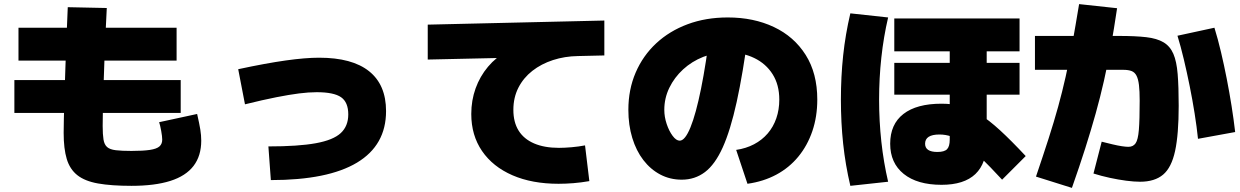

<svg xmlns="http://www.w3.org/2000/svg" viewBox="-20 -845 6040 935"><path d="M620 60Q522 60 457.5 48.5Q393 37 356.5 8Q320 -21 305 -71Q290 -121 290 -198Q290 -221 291 -268Q292 -315 294 -379Q296 -443 298.5 -516.5Q301 -590 304 -665.5Q307 -741 310 -810L500 -806Q497 -749 494 -683Q491 -617 488.5 -550Q486 -483 484 -421Q482 -359 481 -310Q480 -261 480 -232Q480 -190 484 -165.5Q488 -141 501.5 -129Q515 -117 543.5 -113.5Q572 -110 620 -110Q677 -110 710 -115Q743 -120 756.5 -132Q770 -144 770 -165Q770 -180 765 -207.5Q760 -235 755 -250L940 -290Q951 -242 955.5 -214Q960 -186 960 -160Q960 -86 922.5 -37Q885 12 809.5 36Q734 60 620 60ZM50 -295V-455H860V-295ZM70 -550V-710H840V-550Z M1287 -132Q1433 -132 1518 -147.5Q1603 -163 1639.5 -197Q1676 -231 1676 -288Q1676 -347 1641 -371.5Q1606 -396 1522 -396Q1483 -396 1436 -390Q1389 -384 1325.5 -371.5Q1262 -359 1173 -337L1140 -508Q1275 -537 1371 -550.5Q1467 -564 1534 -564Q1695 -564 1777.5 -498Q1860 -432 1860 -304Q1860 -138 1718.5 -53Q1577 32 1299 32Z M2700 50Q2571 50 2475.5 8.5Q2380 -33 2327.5 -109.5Q2275 -186 2275 -290Q2275 -356 2296 -414.5Q2317 -473 2356.5 -520Q2396 -567 2450 -596L2470 -564L2063 -555V-725L2923 -745V-575L2794 -572Q2730 -571 2673 -552.5Q2616 -534 2572.5 -500Q2529 -466 2504.5 -418Q2480 -370 2480 -310Q2480 -250 2505.5 -209Q2531 -168 2581 -146.5Q2631 -125 2702 -125Q2729 -125 2763.5 -128Q2798 -131 2829 -137L2850 37Q2810 44 2772 47Q2734 50 2700 50Z M3565 -115Q3613 -122 3652 -142.5Q3691 -163 3718.5 -195Q3746 -227 3760.5 -269Q3775 -311 3775 -360Q3775 -432 3742.5 -483.5Q3710 -535 3653 -562.5Q3596 -590 3523 -590Q3460 -590 3404.5 -568Q3349 -546 3306.5 -507Q3264 -468 3239.5 -417.5Q3215 -367 3215 -310Q3215 -276 3226.5 -241.5Q3238 -207 3255.5 -183.5Q3273 -160 3290 -160Q3316 -160 3342.5 -225Q3369 -290 3394 -413.5Q3419 -537 3440 -710L3625 -690Q3598 -487 3567.5 -348.5Q3537 -210 3499.5 -127Q3462 -44 3413 -7Q3364 30 3300 30Q3243 30 3195.5 5Q3148 -20 3113 -65.5Q3078 -111 3059 -173.5Q3040 -236 3040 -310Q3040 -409 3075.5 -491.5Q3111 -574 3175.5 -634Q3240 -694 3328.5 -727Q3417 -760 3524 -760Q3650 -760 3748.5 -713.5Q3847 -667 3903.5 -577.5Q3960 -488 3960 -360Q3960 -277 3936 -206.5Q3912 -136 3867.5 -82Q3823 -28 3760.5 5.5Q3698 39 3620 50Z M4565 55Q4447 55 4381 2Q4315 -51 4315 -145Q4315 -240 4379.5 -290Q4444 -340 4565 -340Q4617 -340 4661 -328.5Q4705 -317 4750.5 -288.5Q4796 -260 4850 -210.5Q4904 -161 4975 -85L4860 30Q4799 -36 4755 -78.5Q4711 -121 4677 -145.5Q4643 -170 4614 -180Q4585 -190 4555 -190Q4485 -190 4485 -145Q4485 -105 4545 -105Q4579 -105 4592 -118.5Q4605 -132 4605 -165V-595H4335V-755H4945V-595H4785V-155Q4785 -50 4730 2.5Q4675 55 4565 55ZM4335 -384V-539H4945V-384ZM4121 60Q4097 -42 4086 -145Q4075 -248 4075 -360Q4075 -472 4086 -575Q4097 -678 4121 -780L4305 -760Q4283 -666 4272 -565Q4261 -464 4261 -360Q4261 -256 4272 -155Q4283 -54 4305 40Z M5532 40Q5503 40 5464.5 35Q5426 30 5384.5 21Q5343 12 5305 0L5345 -155Q5373 -148 5398 -142Q5423 -136 5443 -133Q5463 -130 5475 -130Q5498 -130 5510 -147Q5522 -164 5526 -212.5Q5530 -261 5530 -355Q5530 -402 5526.5 -431Q5523 -460 5514.5 -476.5Q5506 -493 5490.5 -499Q5475 -505 5450 -505H5020V-670H5430Q5509 -670 5561.5 -664Q5614 -658 5646 -639Q5678 -620 5694 -583Q5710 -546 5715 -484Q5720 -422 5720 -330Q5720 -191 5702.5 -110Q5685 -29 5644 5.5Q5603 40 5532 40ZM5025 15Q5060 -88 5086.5 -170.5Q5113 -253 5133 -325.5Q5153 -398 5169.5 -471.5Q5186 -545 5201.5 -630.5Q5217 -716 5235 -825L5420 -805Q5405 -704 5389.5 -617.5Q5374 -531 5356 -451.5Q5338 -372 5315.5 -291.5Q5293 -211 5265 -123Q5237 -35 5200 70ZM5814 -169Q5808 -227 5797.5 -293Q5787 -359 5773.5 -426Q5760 -493 5745 -556Q5730 -619 5714 -671L5894 -710Q5911 -655 5926 -591.5Q5941 -528 5954 -461.5Q5967 -395 5977.5 -329Q5988 -263 5995 -202Z"/></svg>

Font: M PLUS 1 Black
Style: Regular
Weight: 900
Designer: Coji Morishita
Foundry: UNDERFOREST DESIGN
Version: Version 1.001